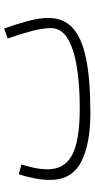

<svg xmlns="http://www.w3.org/2000/svg" viewBox="214 -647 454 922"><g transform="rotate(-90 441.0 -186.0)"><path d="M359 21Q209 21 123.5 -24Q38 -69 38 -172Q38 -208 46 -248.5Q54 -289 65 -323L112 -310Q104 -285 96.5 -250.5Q89 -216 89 -184Q89 -103 158 -66.5Q227 -30 382 -30Q497 -30 583.5 -44.5Q670 -59 718.5 -89Q767 -119 767 -169Q767 -207 753.5 -259Q740 -311 717 -376L765 -393Q785 -339 800.5 -281Q816 -223 816 -181Q816 -111 770.5 -66.5Q725 -22 624.5 -0.5Q524 21 359 21Z"/></g></svg>

Font: Noto Sans Arabic UI SmCn Lt
Style: Regular
Weight: 300
Width: 4
Designer: Monotype Design Team, Nadine Chahine and Nizar Qandah
Foundry: Monotype Imaging Inc.
Version: Version 2.010; ttfautohint (v1.8.4.7-5d5b)